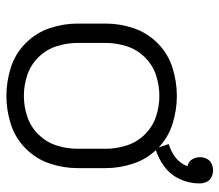

<svg xmlns="http://www.w3.org/2000/svg" viewBox="-64 -630 702 615"><g transform="rotate(90 287.5 -323.0)"><path d="M456 -469 442 -512Q497 -529 513 -572Q508 -573 504 -575Q494 -580 489 -590.5Q484 -601 484 -612Q484 -623 489 -633.5Q494 -644 504.5 -649Q515 -654 526 -654Q537 -654 547.5 -649Q558 -644 563 -633.5Q568 -623 568 -612V-609Q568 -577 554 -547Q540 -517 513.5 -497.5Q487 -478 456 -469ZM288 8Q242 8 197.5 -6Q153 -20 119.5 -53Q86 -86 71 -130Q56 -174 56 -220V-310Q56 -356 71 -400Q86 -444 119.5 -477Q153 -510 197.5 -524Q242 -538 288 -538Q333 -538 377.5 -524Q422 -510 455.5 -477Q489 -444 504 -400Q519 -356 519 -310V-220Q519 -174 504 -130Q489 -86 455.5 -53Q422 -20 377.5 -6Q333 8 288 8ZM288 -48Q322 -48 354.5 -59Q387 -70 411.5 -95Q436 -120 446.5 -153Q457 -186 457 -220V-310Q457 -344 446.5 -377Q436 -410 411.5 -435Q387 -460 354.5 -471Q322 -482 288 -482Q253 -482 220.5 -471Q188 -460 163.5 -435Q139 -410 128.5 -377Q118 -344 118 -310V-220Q118 -186 128.5 -153Q139 -120 163.5 -95Q188 -70 220.5 -59Q253 -48 288 -48Z"/></g></svg>

Font: Jozsika Light
Style: Regular
Weight: 300
Monospace: yes
Designer: Belleve Invis
Foundry: Belleve Invis
Version: 2.1.0